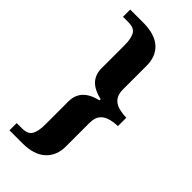

<svg xmlns="http://www.w3.org/2000/svg" viewBox="-276 -815 995 995"><g transform="rotate(45 221.0 -317.5)"><path d="M30 125V72H69Q112 72 126 46.5Q140 21 140 -26V-197Q140 -242 166.5 -271.5Q193 -301 250 -315V-323Q192 -337 166 -366Q140 -395 140 -440V-610Q140 -657 126 -682Q112 -707 69 -707H30V-760H125Q209 -760 252.5 -722Q296 -684 296 -614V-442Q296 -405 311.5 -385Q327 -365 353.5 -357.5Q380 -350 412 -349V-288Q380 -287 353.5 -279Q327 -271 311.5 -251.5Q296 -232 296 -194V-23Q296 45 252.5 85Q209 125 125 125Z"/></g></svg>

Font: Noto Serif Thai
Style: Bold
Weight: 700
Designer: Monotype Design Team
Foundry: Monotype Imaging Inc.
Version: Version 2.002; ttfautohint (v1.8.4.7-5d5b)